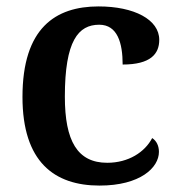

<svg xmlns="http://www.w3.org/2000/svg" viewBox="-20 -568 554 598"><path d="M290 10C417 10 475 -46 475 -95C475 -113 468 -129 454 -138C431 -94 380 -61 314 -61C221 -61 182 -129 182 -267C182 -441 224 -491 289 -491C346 -491 362 -434 362 -367C449 -367 476 -400 476 -444C476 -507 398 -548 287 -548C153 -548 50 -481 50 -266C50 -64 149 10 290 10Z"/></svg>

Font: Noto Serif Tamil SemiBold
Style: Regular
Weight: 600
Designer: Indian Type Foundry, Tom Grace, and the Monotype Design Team
Foundry: Monotype Imaging Inc.
Version: Version 2.004